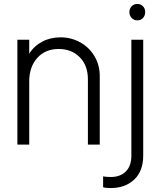

<svg xmlns="http://www.w3.org/2000/svg" viewBox="-20 -732 837 972"><path d="M68 -531H128V-460Q152 -499 193.5 -521Q235 -543 286 -543Q340 -543 385.5 -518Q431 -493 458 -448Q485 -403 485 -347V0H425V-330Q425 -401 383.5 -442.5Q342 -484 277 -484Q209 -484 168.5 -438.5Q128 -393 128 -320V0H68ZM502 216V161Q520 164 541 164Q589 164 617 136Q645 108 645 56V-531H705V56Q705 134 659.5 177Q614 220 541 220Q515 220 502 216ZM675 -712Q692 -712 703.5 -700.5Q715 -689 715 -671Q715 -653 704 -641Q693 -629 675 -629Q658 -629 646.5 -641Q635 -653 635 -671Q635 -688 646.5 -700Q658 -712 675 -712Z"/></svg>

Font: BLUETTI 2.0 Extralight
Style: Roman
Weight: 200
Designer: Stijn de Vries
Foundry: tokotype
Version: Version 2.005;October 31, 2023;FontCreator 14.0.0.2814 64-bi